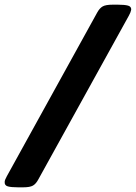

<svg xmlns="http://www.w3.org/2000/svg" viewBox="-53 -722 581 821"><path d="M24 79Q-5 79 -19.5 75Q-34 71 -33 56Q-33 48 -24 32L363 -669Q373 -687 386 -694.5Q399 -702 429 -702H451Q480 -702 494.5 -698Q509 -694 508 -680Q507 -675 504.5 -668.5Q502 -662 498 -655L111 45Q101 64 88 71.5Q75 79 46 79Z"/></svg>

Font: Asap Semi Expanded Semi Expanded ExtraBold
Style: Italic
Weight: 800
Width: 6
Italic angle: -6°
Designer: Pablo Cosgaya
Foundry: Omnibus-Type
Version: Version 3.001; ttfautohint (v1.8.4.7-5d5b)